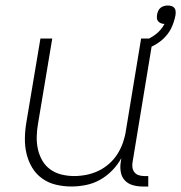

<svg xmlns="http://www.w3.org/2000/svg" viewBox="-20 -670 659 698"><path d="M240 8Q211 8 183.5 1.5Q156 -5 133.5 -21Q111 -37 97 -60.5Q83 -84 76.5 -111Q70 -138 70.5 -167.5Q71 -197 76 -226L127 -530H170L118 -219Q114 -196 113.5 -172.5Q113 -149 118 -127Q123 -105 134 -86Q145 -67 163 -54Q181 -41 203.5 -35.5Q226 -30 249 -30Q272 -30 294.5 -34.5Q317 -39 338 -49Q359 -59 377 -75Q395 -91 407.5 -111Q420 -131 427.5 -153Q435 -175 438 -197L493 -530H536L462 -81Q460 -71 461.5 -61Q463 -51 469 -43.5Q475 -36 484.5 -33Q494 -30 504 -30H519V8H498Q480 8 462.5 3Q445 -2 433.5 -14.5Q422 -27 419 -45Q416 -63 419 -81L421 -95Q408 -71 388 -50.5Q368 -30 344 -16.5Q320 -3 293 2.5Q266 8 240 8ZM509 -492 498 -520Q523 -528 544.5 -544Q566 -560 578 -583Q578 -583 578 -583Q578 -583 578 -583Q571 -583 565 -585.5Q559 -588 555 -592.5Q551 -597 550.5 -603.5Q550 -610 551 -617Q552 -623 555 -630Q558 -637 563.5 -641.5Q569 -646 576 -648Q583 -650 590 -650Q597 -650 603.5 -648Q610 -646 614 -641Q618 -636 618.5 -629Q619 -622 618 -615Q614 -594 605.5 -574Q597 -554 582 -537.5Q567 -521 548 -509.5Q529 -498 509 -492Z"/></svg>

Font: Iosevka Curly XLtEx
Style: Italic
Weight: 200
Width: 7
Italic angle: -9°
Monospace: yes
Designer: Belleve Invis
Foundry: Belleve Invis
Version: Version 11.1.0; ttfautohint (v1.8.3)